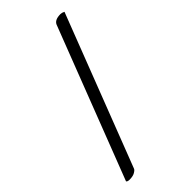

<svg xmlns="http://www.w3.org/2000/svg" viewBox="-242 -804 899 899"><g transform="rotate(-45 207.0 -354.5)"><path d="M381.8 -737.3 92.8 11.7Q90.8 18.6 77.6 26.4Q64.5 34.2 42 34.2Q35.2 34.2 30.8 32.7Q26.4 31.2 25.4 29.3L24.4 27.3L313.5 -721.7Q323.2 -743.2 361.3 -743.2Q370.1 -743.2 381.8 -737.3Z"/></g></svg>

Font: Crimson Text
Style: Regular
Weight: 400
Version: Version 0.13